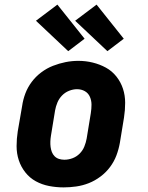

<svg xmlns="http://www.w3.org/2000/svg" viewBox="-20 -805 640 833"><path d="M256 8Q224 8 193 2Q162 -4 135.5 -18.5Q109 -33 90 -57Q71 -81 61.5 -110Q52 -139 52 -171Q52 -203 57 -235L76 -345Q80 -373 90 -399.5Q100 -426 117.5 -449.5Q135 -473 159 -491Q183 -509 210 -519.5Q237 -530 264.5 -535.5Q292 -541 320 -541Q352 -541 382.5 -533.5Q413 -526 439.5 -511.5Q466 -497 485 -473Q504 -449 513.5 -420Q523 -391 523 -359Q523 -327 518 -295L500 -185Q495 -157 485 -130.5Q475 -104 457.5 -80.5Q440 -57 416 -39Q392 -21 365.5 -10.5Q339 0 311 4Q283 8 256 8ZM259 -112Q277 -112 294.5 -118.5Q312 -125 325.5 -138.5Q339 -152 346 -169.5Q353 -187 356 -204L374 -314Q377 -333 377 -351Q377 -369 370 -385Q363 -401 348 -409.5Q333 -418 314 -418Q297 -418 279.5 -411Q262 -404 249 -390.5Q236 -377 229 -360Q222 -343 219 -326L201 -216Q199 -204 198.5 -191.5Q198 -179 199.5 -167.5Q201 -156 205 -145.5Q209 -135 217 -127Q225 -119 236 -115.5Q247 -112 259 -112ZM446 -583 306 -715 399 -785 517 -637ZM276 -583 136 -715 229 -785 347 -637Z"/></svg>

Font: Iosevka Curly Slab HvEx
Style: Italic
Weight: 900
Width: 7
Italic angle: -9°
Monospace: yes
Designer: Belleve Invis
Foundry: Belleve Invis
Version: Version 11.1.0; ttfautohint (v1.8.3)